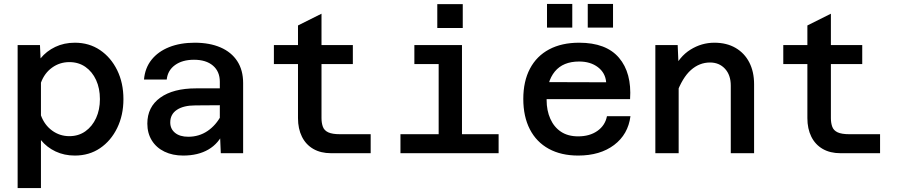

<svg xmlns="http://www.w3.org/2000/svg" viewBox="-20 -782 4590 980"><path d="M362 -564Q435 -564 490.5 -526.5Q546 -489 578 -424Q610 -359 610 -276Q610 -194 578 -128.5Q546 -63 490.5 -25.5Q435 12 362 12Q308 12 263.5 -9Q219 -30 189 -67V178H70V-552H184L187 -484Q217 -521 262 -542.5Q307 -564 362 -564ZM334 -87Q381 -87 416 -112Q451 -137 470.5 -179.5Q490 -222 490 -276Q490 -331 470.5 -373.5Q451 -416 416 -440.5Q381 -465 334 -465Q285 -465 246 -437Q207 -409 189 -360V-193Q207 -144 246 -115.5Q285 -87 334 -87Z M1107 0 1102 -117V-365Q1102 -417 1067 -447Q1032 -477 970 -477Q911 -477 873.5 -450Q836 -423 831 -376H715Q720 -435 753.5 -477Q787 -519 843.5 -541.5Q900 -564 974 -564Q1050 -564 1105.5 -540Q1161 -516 1191 -470Q1221 -424 1221 -358V0ZM915 12Q861 12 819.5 -8Q778 -28 755 -65Q732 -102 732 -151Q732 -236 798 -283.5Q864 -331 981 -331H1116V-245L977 -244Q917 -244 883 -221.5Q849 -199 849 -157Q849 -124 873.5 -104Q898 -84 941 -84Q996 -84 1039.5 -113.5Q1083 -143 1110 -195L1123 -111Q1097 -50 1044 -19Q991 12 915 12Z M1670 0Q1617 0 1579 -22Q1541 -44 1521 -84.5Q1501 -125 1501 -179V-652L1621 -712V-179Q1621 -154 1628 -135Q1635 -116 1655.5 -106.5Q1676 -97 1715 -97H1872V0ZM1378 -455V-552H1781V-455Z M2219 0V-552H2338V0ZM2024 0V-97H2525V0ZM2095 -455V-552H2278V-455ZM2212 -639V-761H2342V-639Z M2931 12Q2844 12 2781 -22.5Q2718 -57 2684.5 -122Q2651 -187 2651 -277Q2651 -367 2685 -431.5Q2719 -496 2783 -530Q2847 -564 2936 -564Q3074 -564 3139.5 -487Q3205 -410 3196 -276H2746L2747 -363L3074 -362Q3070 -410 3032 -439Q2994 -468 2936 -468Q2854 -468 2812 -417Q2770 -366 2770 -272Q2770 -218 2789 -175.5Q2808 -133 2843.5 -109.5Q2879 -86 2931 -86Q2990 -86 3029.5 -114Q3069 -142 3078 -189H3198Q3186 -96 3114.5 -42Q3043 12 2931 12ZM2980 -641V-762H3109V-641ZM2772 -641V-762H2901V-641Z M3710 0V-345Q3710 -399 3680.5 -431Q3651 -463 3604 -463Q3550 -463 3506.5 -424.5Q3463 -386 3432 -301L3414 -420Q3447 -493 3504 -528.5Q3561 -564 3626 -564Q3689 -564 3734.5 -537.5Q3780 -511 3804.5 -463.5Q3829 -416 3829 -352V0ZM3325 0V-552H3439L3444 -436V0Z M4270 0Q4217 0 4179 -22Q4141 -44 4121 -84.5Q4101 -125 4101 -179V-652L4221 -712V-179Q4221 -154 4228 -135Q4235 -116 4255.5 -106.5Q4276 -97 4315 -97H4472V0ZM3978 -455V-552H4381V-455Z"/></svg>

Font: Azeret Mono Medium
Style: Regular
Weight: 500
Designer: Martin Vácha
Foundry: Displaay
Version: Version 1.002